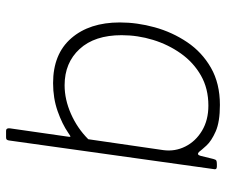

<svg xmlns="http://www.w3.org/2000/svg" viewBox="-76 -504 745 633"><g transform="rotate(90 296.5 -187.5)"><path d="M411 165Q402 165 403 153L430 -35Q432 -46 430.5 -47Q429 -48 418 -40Q389 -20 346.5 -5Q304 10 254 10Q158 10 106 -50Q54 -110 54 -210Q54 -267 70 -325Q86 -383 119 -432Q152 -481 203.5 -510.5Q255 -540 326 -540Q382 -540 413.5 -526Q445 -512 460 -495.5Q475 -479 481 -471Q485 -467 488.5 -468Q492 -469 494 -477L504 -518Q506 -526 509 -528Q512 -530 521 -530H529Q535 -530 537 -527Q539 -524 537 -516L443 156Q442 161 440 163Q438 165 433 165H411ZM261 -28Q308 -28 355.5 -49Q403 -70 439 -106L475 -354Q480 -392 463 -426Q446 -460 411 -481Q376 -502 328 -502Q272 -502 229 -477.5Q186 -453 156.5 -411.5Q127 -370 111.5 -319.5Q96 -269 96 -216Q96 -127 141.5 -77.5Q187 -28 261 -28Z"/></g></svg>

Font: Libre Franklin Thin
Style: Italic
Weight: 100
Italic angle: -8°
Designer: Pablo Impallari, Rodrigo Fuenzalida, Nhung Nguyen
Foundry: Impallari Type
Version: Version 3.000